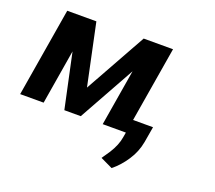

<svg xmlns="http://www.w3.org/2000/svg" viewBox="-127 -717 1243 1109"><g transform="rotate(20 494.5 -162.0)"><path d="M658.4 220.9 583.8 185.4Q587.4 179.7 591.1 174.4Q594.8 169 598.7 163.4Q641 105.5 654.8 55.8Q657.7 44.4 660.5 30.4Q663.4 16.3 665.8 0H523.4L581 -345.9L388.5 0H287.6L215.9 -335.2L160.2 0H16L106.9 -545.5H285.9L365.8 -167.3L576.7 -545.5H757.1L680 -82.7H802.6L785.9 14.9Q774.5 77.4 739.3 130.3Q704.5 183.6 658.4 220.9Z"/></g></svg>

Font: Linik Sans
Style: Bold Italic
Weight: 700
Italic angle: 9°
Designer: Fonts by Rasmus Andersson / Changes by Cristiano Sobral with parts from Marc Monis
Foundry: rsms
Version: Version 3.020; ttfautohint (v1.6)